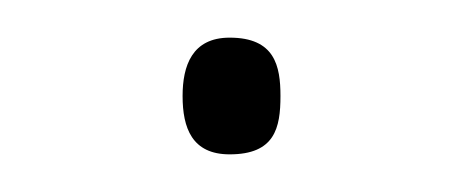

<svg xmlns="http://www.w3.org/2000/svg" viewBox="-20 -167 246 102"><path d="M77 -116C77 -99 82 -85 102 -85C126 -85 129 -99 129 -116C129 -132 126 -147 102 -147C82 -147 77 -132 77 -116Z"/></svg>

Font: Noto Sans Telugu UI Thin
Style: Regular
Weight: 100
Designer: Jelle Bosma - Monotype Design Team
Foundry: Monotype Imaging Inc.
Version: Version 2.005